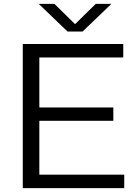

<svg xmlns="http://www.w3.org/2000/svg" viewBox="-20 -966 709 986"><path d="M182 -69H618V0H97V-740H613V-671H182V-414H562V-345.5H182ZM471.5 -946H552L404 -804H327L179 -946H259.5L365.5 -842Z"/></svg>

Font: Encode Sans Expanded
Style: Regular
Weight: 400
Width: 7
Designer: Multiple Designers
Foundry: Impallari Type
Version: Version 2.000